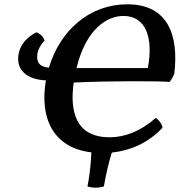

<svg xmlns="http://www.w3.org/2000/svg" viewBox="-20 -701 840 891"><path d="M571 -681C396 -681 259 -561 207 -387C161 -390 147 -416 154 -454C157 -470 167 -492 187 -513C180 -532 167 -545 148 -551C103 -527 74 -494 66 -449C54 -379 101 -332 193 -328C162 -148 231 -14 404 6C402 54 397 108 386 164C409 172 440 172 462 164C472 108 484 54 499 7C582 -2 664 -34 734 -108C733 -124 719 -143 703 -154C633 -92 560 -64 489 -64C328 -64 304 -188 322 -318C493 -326 714 -325 767 -321C777 -333 784 -346 789 -360C810 -537 760 -681 571 -681ZM666 -385H335C380 -570 479 -627 553 -627C656 -627 693 -528 666 -385Z"/></svg>

Font: Vollkorn Semibold
Style: Italic
Weight: 600
Italic angle: -11°
Designer: Friedrich Althausen
Foundry: Friedrich Althausen
Version: Version 4.015;PS 004.015;hotconv 1.0.88;makeotf.lib2.5.64775